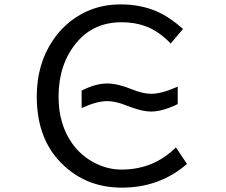

<svg xmlns="http://www.w3.org/2000/svg" viewBox="-20 -821 1040 882"><path d="M539.6 41Q360.8 41 245.6 -88.9Q148.9 -198.7 148.9 -377.9Q148.9 -525.9 222.7 -635.3Q247.1 -671.9 277.8 -700.7Q385.3 -800.8 533.7 -800.8Q625.5 -800.8 700.2 -768.6Q758.3 -743.2 820.8 -688L764.2 -621.1Q706.5 -680.7 645.5 -701.7Q597.2 -718.8 538.6 -718.8Q408.7 -718.8 331.1 -624.5Q249 -525.9 249 -376.5Q249 -249 313 -160.2Q351.1 -107.4 409.2 -75.7Q470.7 -42 538.6 -42Q685.1 -42 788.1 -144L838.9 -67.9Q713.4 41 539.6 41ZM674.3 -308.6Q629.9 -308.6 562 -335.9Q511.7 -356.4 472.7 -356.4Q424.3 -356.4 355 -324.7V-404.8Q418.9 -437.5 472.2 -437.5Q520 -437.5 585 -411.1Q635.7 -390.1 674.8 -390.1Q722.2 -390.1 796.4 -422.9V-342.8Q726.1 -308.6 674.3 -308.6Z"/></svg>

Font: BIZ UDPGothic
Style: Regular
Weight: 400
Designer: TypeBank Co., Ltd.
Foundry: Morisawa Inc.
Version: Version 1.051